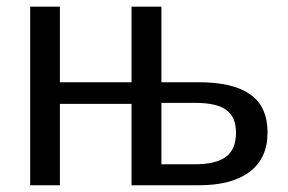

<svg xmlns="http://www.w3.org/2000/svg" viewBox="-20 -548 852 568"><path d="M457.5 -528.3H369.1V-304.7H157.2V-528.3H69.3V0H157.2V-240.7H369.1V0H569.3C633.8 0 683.6 -13.3 718.8 -40C753.9 -66.7 771.5 -105.1 771.5 -155.3C771.5 -207 754.4 -244.9 720.2 -268.8C686 -292.7 635.6 -304.7 568.8 -304.7H457.5ZM457.5 -62V-243.7H556.6C599.9 -243.7 631 -236.6 649.9 -222.4C668.8 -208.3 678.2 -185.9 678.2 -155.3C678.2 -123 668.5 -99.4 648.9 -84.5C629.4 -69.5 598.5 -62 556.2 -62Z"/></svg>

Font: Arimo
Style: Regular
Weight: 400
Designer: Steve Matteson
Foundry: Monotype Imaging Inc.
Version: Version 1.32